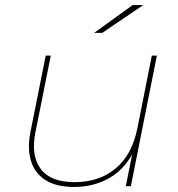

<svg xmlns="http://www.w3.org/2000/svg" viewBox="-20 -737 704 760"><path d="M273 3Q202 3 159.5 -24.5Q117 -52 102.5 -100.5Q88 -149 100 -212L161 -517H181L120 -212Q102 -121 141 -68.5Q180 -16 275 -16Q373 -16 438 -70.5Q503 -125 524 -230L581 -517H601L498 0H478L508 -150L518 -155Q481 -73 417.5 -35Q354 3 273 3ZM353 -607 505 -717H547L385 -607Z"/></svg>

Font: Montserrat Thin Thin
Style: Italic
Weight: 250
Italic angle: -11.3°
Version: Version 9.000